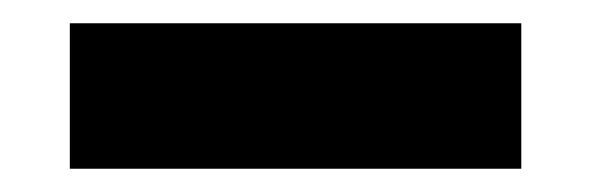

<svg xmlns="http://www.w3.org/2000/svg" viewBox="-20 -721 508 165"><path d="M40 -701H428V-576H40Z"/></svg>

Font: Outfit Thin ExtraBold
Style: Regular
Weight: 800
Version: Version 1.100;gftools[0.9.27]